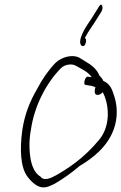

<svg xmlns="http://www.w3.org/2000/svg" viewBox="-20 -808 519 821"><path d="M75 -249C65 -174 66 -93 98 -52C116 -28 139 -9 160 -7C180 -5 197 -14 215 -23C250 -44 283 -66 320 -98C379 -133 439 -181 466 -254C485 -305 481 -357 470 -392C460 -424 454 -443 430 -458C427 -459 424 -461 421 -463C419 -470 413 -477 405 -485C393 -515 368 -532 344 -546L318 -562C292 -575 246 -567 217 -539C188 -509 160 -469 139 -428C108 -375 85 -319 75 -249ZM112 -252C127 -359 181 -456 240 -516C260 -536 292 -535 304 -527C328 -513 356 -502 372 -478L356 -480C351 -482 344 -473 342 -464C339 -453 340 -445 346 -445L364 -442C374 -441 381 -438 388 -435C385 -424 383 -412 388 -406C395 -397 413 -405 419 -414C444 -370 458 -274 403 -209C338 -131 272 -88 217 -57C195 -45 167 -33 153 -53C132 -65 119 -90 112 -122C105 -157 103 -206 112 -252ZM328 -613C335 -610 341 -608 346 -623C351 -636 347 -643 343 -646C359 -677 380 -703 399 -735L414 -759C424 -777 415 -800 404 -781L389 -757C380 -742 371 -728 362 -715C346 -692 309 -634 328 -613Z"/></svg>

Font: Stray Cat
Style: UltCnObl
Weight: 400
Version: Version 1.0